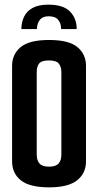

<svg xmlns="http://www.w3.org/2000/svg" viewBox="-20 -800 422 826"><path d="M188 -780Q252 -780 281 -750.5Q310 -721 310 -675H243Q243 -699 230.5 -714.5Q218 -730 189 -730Q163 -730 151 -714Q139 -698 139 -675H72Q72 -704 83.5 -728Q95 -752 120.5 -766Q146 -780 188 -780ZM191 6Q108 6 70 -24Q32 -54 32 -106V-517Q32 -566 68.5 -597Q105 -628 191 -628Q277 -628 313.5 -597Q350 -566 350 -517V-106Q350 -55 312 -24.5Q274 6 191 6ZM191 -83Q220 -83 232 -96.5Q244 -110 244 -135V-489Q244 -513 233 -526.5Q222 -540 190 -540Q159 -540 148.5 -527Q138 -514 138 -490V-135Q138 -110 150 -96.5Q162 -83 191 -83Z"/></svg>

Font: Smooch Sans Thin
Style: Bold
Weight: 700
Version: Version 1.010